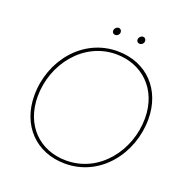

<svg xmlns="http://www.w3.org/2000/svg" viewBox="-146 -965 1061 1102"><g transform="rotate(20 385.0 -414.0)"><path d="M369 5C584 5 732 -188 732 -398C732 -576 614 -705 433 -705C222 -705 70 -517 70 -304C70 -120 192 5 369 5ZM369 -14C204 -14 90 -131 90 -304C90 -502 232 -686 432 -686C588 -686 712 -576 712 -396C712 -200 572 -14 369 -14ZM388 -788C400 -788 412 -799 412 -813C412 -823 405 -833 393 -833C380 -833 368 -820 368 -807C368 -796 375 -788 388 -788ZM537 -788C549 -788 561 -799 561 -813C561 -823 554 -833 542 -833C529 -833 517 -820 517 -807C517 -796 524 -788 537 -788Z"/></g></svg>

Font: Fixel Display Thin
Style: Italic
Weight: 100
Italic angle: -10°
Designer: AlfaBravo + MacPaw
Foundry: Kyrylo Tkachov, Marchela Mozhyna, Serhii Makarenko, Maria Weinstein, Zakhar Kryvoshyya
Version: Version 1.210;Glyphs 3.2 (3217)